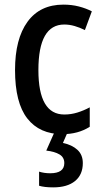

<svg xmlns="http://www.w3.org/2000/svg" viewBox="-20 -570 441 830"><path d="M250 10Q151 10 98 -58Q45 -126 45 -267Q45 -402 99 -476Q153 -550 254 -550Q290 -550 321 -542Q352 -534 377 -521L347 -440Q325 -451 302.5 -457.5Q280 -464 258 -464Q146 -464 146 -267Q146 -75 258 -75Q287 -75 314.5 -83.5Q342 -92 368 -106V-22Q318 10 250 10ZM338 135Q338 185 304.5 212.5Q271 240 210 240Q172 240 149 233V172Q171 179 197 179Q258 179 258 135Q258 110 237 97.5Q216 85 180 81L216 0H273L252 48Q291 56 314.5 77.5Q338 99 338 135Z"/></svg>

Font: Noto Sans Lao UI Cond Med
Style: Regular
Weight: 500
Width: 3
Designer: Monotype Design Team
Foundry: Monotype Imaging Inc.
Version: Version 2.000; ttfautohint (v1.8.4.7-5d5b)